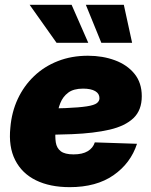

<svg xmlns="http://www.w3.org/2000/svg" viewBox="-20 -772 633 804"><path d="M272 11.7Q189 11.7 130.4 -17.1Q71.8 -45.9 43.5 -101.8Q15.1 -157.7 23.4 -237.8Q28.8 -302.7 54.4 -357.7Q80.1 -412.6 122.6 -453.1Q165 -493.7 222.2 -516.1Q279.3 -538.6 348.1 -538.6Q410.2 -538.6 461.4 -519.5Q512.7 -500.5 543.2 -462.9Q573.7 -425.3 573.7 -369.1Q573.7 -310.5 538.8 -277.3Q503.9 -244.1 438.7 -229Q373.5 -213.9 282.5 -210.2Q191.4 -206.5 78.6 -206.5L96.7 -316.9Q193.8 -316.9 253.2 -319.3Q312.5 -321.8 343.5 -326.7Q374.5 -331.5 385.5 -340.1Q396.5 -348.6 396.5 -360.8Q396.5 -379.9 378.7 -390.4Q360.8 -400.9 327.6 -400.9Q288.1 -400.9 265.6 -384Q243.2 -367.2 232.7 -340.6Q222.2 -314 218.5 -285.2Q214.8 -256.3 212.9 -231.9Q210 -200.2 213.6 -176Q217.3 -151.9 234.4 -138.7Q251.5 -125.5 288.1 -125.5Q325.2 -125.5 347.4 -138.9Q369.6 -152.3 377 -175.8L553.7 -169.9Q527.3 -88.4 455.3 -38.3Q383.3 11.7 272 11.7ZM404.3 -592.8 339.4 -752H498.5L533.2 -592.8ZM216.8 -592.8 104 -752H279.8L349.6 -592.8Z"/></svg>

Font: Inter 24pt Black
Style: Italic
Weight: 900
Italic angle: -9.3988°
Designer: Rasmus Andersson
Foundry: rsms
Version: Version 4.001;git-66647c0bb